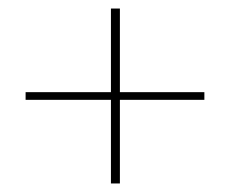

<svg xmlns="http://www.w3.org/2000/svg" viewBox="-20 -515 540 450"><path d="M240 -85V-281H40V-299H240V-495H261V-299H459V-281H261V-85Z"/></svg>

Font: DM Sans Thin
Style: Regular
Weight: 100
Designer: Colophon Foundry, Jonny Pinhorn
Foundry: Colophon Foundry
Version: Version 4.004; ttfautohint (v1.8.4.7-5d5b)